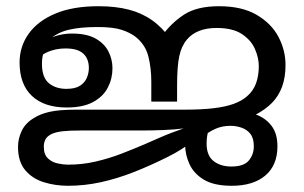

<svg xmlns="http://www.w3.org/2000/svg" viewBox="-20 -586 979 618"><path d="M297 -566Q352 -566 394.5 -555Q437 -544 470 -520.5Q503 -497 531 -458L501 -470Q531 -512 572.5 -539Q614 -566 685 -566Q759 -566 806.5 -538Q854 -510 876.5 -467Q899 -424 899 -377Q899 -337 888 -307Q877 -277 855.5 -255Q834 -233 801 -216L636 -181L574 -173Q546 -169 507 -167.5Q468 -166 439 -166H242Q202 -166 181.5 -163.5Q161 -161 149 -156Q133 -149 127 -138.5Q121 -128 121 -114Q121 -89 134 -76.5Q147 -64 165.5 -60Q184 -56 199 -56Q245 -56 288 -66Q331 -76 370 -91Q409 -106 444 -121Q467 -131 488.5 -140.5Q510 -150 532 -158.5Q554 -167 576 -174.5Q598 -182 621 -188Q644 -196 658.5 -203.5Q673 -211 684 -216.5Q695 -222 706.5 -225.5Q718 -229 735 -229Q772 -229 803.5 -217.5Q835 -206 854 -181Q873 -156 873 -115Q873 -54 834 -21Q795 12 726 12Q669 12 636.5 -7.5Q604 -27 590 -57.5Q576 -88 576 -119Q576 -148 593 -168.5Q610 -189 638 -198L690 -217Q680 -211 669.5 -199Q659 -187 652 -168.5Q645 -150 645 -124Q645 -85 667.5 -67.5Q690 -50 725 -50Q765 -50 781 -69.5Q797 -89 797 -115Q797 -141 786 -155Q775 -169 757.5 -175Q740 -181 722 -181Q696 -181 675 -172Q654 -163 632 -146L626 -155Q613 -142 597.5 -129.5Q582 -117 563 -105Q544 -93 520 -81Q464 -53 410.5 -32Q357 -11 304.5 0.5Q252 12 199 12Q158 12 121 0.5Q84 -11 61 -38.5Q38 -66 38 -113Q38 -140 50 -165Q62 -190 89 -206Q109 -219 139.5 -226Q170 -233 225 -233H572Q628 -233 666.5 -237.5Q705 -242 731.5 -251.5Q758 -261 775 -276Q795 -293 804 -317.5Q813 -342 813 -373Q813 -400 800.5 -428.5Q788 -457 758.5 -476.5Q729 -496 677 -496Q645 -496 621 -486.5Q597 -477 582 -459Q564 -438 557 -405Q550 -372 550 -310V-259H467V-323Q467 -367 457.5 -404.5Q448 -442 417 -467Q399 -481 371.5 -490Q344 -499 294 -499Q238 -499 200.5 -490Q163 -481 136 -456Q132 -452 129 -444.5Q126 -437 124 -430Q119 -414 117 -404Q115 -394 115 -381Q115 -337 137 -318.5Q159 -300 194 -300Q222 -300 237.5 -310Q253 -320 259.5 -335.5Q266 -351 266 -367Q266 -397 248 -413.5Q230 -430 192 -430Q151 -430 120.5 -412Q90 -394 71 -373L75 -415Q100 -442 135 -460Q170 -478 212 -478Q259 -478 287.5 -462Q316 -446 329 -420.5Q342 -395 342 -366Q342 -333 327 -304Q312 -275 279.5 -257.5Q247 -240 195 -240Q122 -240 82.5 -277.5Q43 -315 43 -385Q43 -436 72 -477Q101 -518 157.5 -542Q214 -566 297 -566Z"/></svg>

Font: umalayalam15
Style: Book
Weight: 400
Designer: Jelle Bosma - Monotype Design Team
Foundry: Monotype Imaging Inc.
Version: Version 2.003